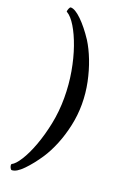

<svg xmlns="http://www.w3.org/2000/svg" viewBox="-164 -777 602 950"><g transform="rotate(20 137.5 -302.0)"><path d="M34.2 126Q29.3 126 25.4 117.7Q21.5 109.4 21.5 103.5Q21.5 99.6 23.4 97.7Q42 88.9 64.9 52.7Q87.9 16.6 108.4 -38.6Q128.9 -93.8 142.6 -160.6Q156.2 -227.5 156.2 -297.9Q156.2 -368.2 144.5 -434.6Q132.8 -501 113.3 -556.6Q93.8 -612.3 70.3 -650.9Q46.9 -689.5 23.4 -703.1Q21.5 -703.1 21.5 -705.1Q21.5 -710.9 25.4 -720.7Q29.3 -730.5 34.2 -730.5Q56.6 -730.5 91.8 -696.3Q127 -662.1 163.1 -607.4Q186.5 -570.3 206.1 -520Q225.6 -469.7 237.3 -413.1Q249 -356.4 249 -297.9Q249 -241.2 236.8 -185.1Q224.6 -128.9 204.6 -80.1Q184.6 -31.2 160.2 5.9Q127 55.7 92.8 90.8Q58.6 126 34.2 126Z"/></g></svg>

Font: Crimson Text SemiBold
Style: Regular
Weight: 600
Designer: Sebastian Kosch
Foundry: Sebastian Kosch
Version: Version 1.100; ttfautohint (v1.8.4)